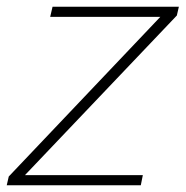

<svg xmlns="http://www.w3.org/2000/svg" viewBox="-28 -550 551 570"><path d="M-8 0 -2 -26 448 -500H121L128 -530H503L497 -504L46 -30H396L390 0Z"/></svg>

Font: Be Vietnam Pro Thin
Style: Italic
Weight: 100
Italic angle: -12°
Designer: Lam Bao, Tony Le, Vietanh Nguyen
Foundry: Yellow Type Foundry
Version: Version 1.002; ttfautohint (v1.8.3)